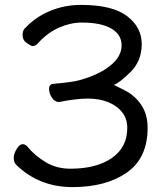

<svg xmlns="http://www.w3.org/2000/svg" viewBox="-20 -739 667 783"><path d="M276 24Q139 24 46 -67Q36 -77 36 -95Q36 -112 48 -131.5Q60 -151 72 -151Q82 -151 90 -143Q122 -104 166.5 -77.5Q211 -51 267 -51Q373 -51 436 -94.5Q499 -138 499 -217Q499 -255 478 -281.5Q457 -308 421 -322.5Q385 -337 338 -337Q291 -337 221 -323Q203 -323 191.5 -341Q180 -359 180 -376Q180 -395 196 -397Q277 -404 304 -412Q384 -434 430 -471.5Q476 -509 476 -554Q476 -598 434 -622.5Q392 -647 314 -647Q268 -647 222 -627Q176 -607 138 -566Q127 -551 112 -551Q108 -551 90 -563Q72 -575 72 -596Q72 -617 85 -627Q127 -671 185.5 -695Q244 -719 311 -719Q438 -719 498 -673.5Q558 -628 558 -559Q558 -490 511.5 -444.5Q465 -399 444 -393L486 -372Q529 -351 555.5 -312Q582 -273 582 -218Q582 -94 497 -35Q412 24 276 24Z"/></svg>

Font: LXGW WenKai TC
Style: Bold
Weight: 700
Designer: LXGW / Fontworks Inc.
Foundry: LXGW / Fontworks Inc.
Version: Version 1.330;April 28, 2024